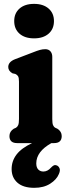

<svg xmlns="http://www.w3.org/2000/svg" viewBox="-20 -720 346 966"><path d="M151.5 -527Q105 -527 78.2 -550.5Q51.5 -574 51.5 -614Q51.5 -653.5 78.2 -677Q105 -700.5 151.5 -700.5Q197.5 -700.5 224.5 -677Q251.5 -653.5 251.5 -614Q251.5 -574 224.5 -550.5Q197.5 -527 151.5 -527ZM243 -434V-121.5Q243 -99.5 246.8 -90.5Q250.5 -81.5 258.5 -77L268.5 -72.5Q290.5 -58.5 290.5 -35.5Q290.5 0 252 0H238.5Q162.5 42.5 162.5 102Q162.5 122.5 172.5 132.8Q182.5 143 198 143Q219.5 143 236.5 123.5Q243.5 116 250 112.5Q256.5 109 264.5 112Q273.5 114.5 279 125.5Q284.5 136.5 276.5 155Q265 183.5 232.5 204.2Q200 225 152.5 225Q97 225 67.8 199.2Q38.5 173.5 38.5 130.5Q38.5 90 63.2 57.5Q88 25 141.5 0H66.5Q27.5 0 27.5 -35.5Q27.5 -58.5 49.5 -72.5L60 -77Q67.5 -81.5 71.5 -90.5Q75.5 -99.5 75.5 -121.5V-309.5Q75.5 -329 70.8 -336.5Q66 -344 57 -348L43 -351Q21.5 -363 21.5 -383Q21.5 -408.5 55.5 -422L144.5 -456Q167 -465 180.8 -468.8Q194.5 -472.5 208 -472.5Q224.5 -472.5 233.8 -461.8Q243 -451 243 -434Z"/></svg>

Font: Fraunces 72pt S100
Style: Bold
Weight: 700
Version: Version 1.000; ttfautohint (v1.8.3)